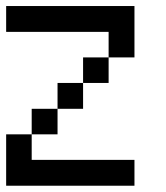

<svg xmlns="http://www.w3.org/2000/svg" viewBox="-20 -546 540 624"><path d="M0 -442.4V-526.4H417V-359.4H333V-276.4H250V-359.4H333V-442.4ZM0 57.6V-109.4H83V-192.4H167V-276.4H250V-192.4H167V-109.4H83V-26.4H417V57.6Z"/></svg>

Font: KH Dot Kodenmachou 12
Style: Regular
Weight: 400
Designer: Original version for X68000 by Keitarou Hiraki (http://hp.vector.co.jp/authors/VA000874/) / TrueType conversion by Homem
Version: Version 1.00.20150527